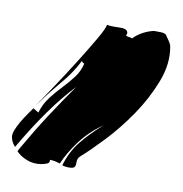

<svg xmlns="http://www.w3.org/2000/svg" viewBox="-12 -882 298 313"><g transform="rotate(90 136.5 -725.0)"><path d="M25 -775Q27 -784 33 -784Q34 -784 38 -782L42 -792Q36 -800 33 -810Q30 -820 30 -828Q31 -833 32 -838.5Q33 -844 36 -847Q39 -848 45 -851Q51 -854 56 -854Q84 -854 112 -837Q140 -820 164 -796.5Q188 -773 206.5 -748Q225 -723 234 -708Q237 -702 245 -701Q253 -700 253 -694Q253 -686 249 -678Q227 -689 212.5 -705.5Q198 -722 184 -745Q195 -721 212 -703Q229 -685 246 -674Q244 -670 242.5 -666.5Q241 -663 240 -658Q245 -658 246 -653.5Q247 -649 247 -644Q247 -631 240.5 -620.5Q234 -610 226 -605L222 -608Q192 -633 169 -654.5Q146 -676 121 -701Q138 -678 162.5 -653Q187 -628 219 -601Q211 -596 203 -596Q198 -596 191.5 -600Q185 -604 178.5 -609.5Q172 -615 166 -621L156 -631L163 -639Q149 -646 139 -657Q129 -668 121 -679Q113 -690 104 -699.5Q95 -709 83 -714Q83 -712 79 -710Q99 -695 115 -675Q131 -656 151 -635Q137 -649 118 -667Q97 -687 77 -705Q57 -723 41.5 -736Q26 -749 20 -751Q22 -756 23 -762.5Q24 -769 25 -775ZM155 -632Q153 -633 151 -635Q153 -633 155 -632Z"/></g></svg>

Font: Finger Paint
Style: Regular
Weight: 400
Designer: Ralph du Carrois
Foundry: Ralph du Carrois
Version: Version 1.001